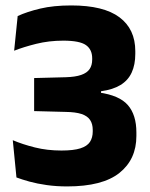

<svg xmlns="http://www.w3.org/2000/svg" viewBox="-20 -672 552 706"><path d="M227 13.5Q187 13.5 151.8 8.5Q116.5 3.5 88.5 -4.2Q60.5 -12 40.5 -19.5L27 -156.5Q63.5 -141 108.5 -129.8Q153.5 -118.5 206 -118.5Q250.5 -118.5 275.5 -126.5Q300.5 -134.5 310.8 -150.2Q321 -166 321 -188.5V-194Q321 -216.5 311.2 -231Q301.5 -245.5 279.8 -252.8Q258 -260 221 -260.5L105.5 -263.5V-385L221 -388Q257 -389 278.5 -396.5Q300 -404 309.5 -418Q319 -432 319 -453V-457.5Q319 -490 296 -506.2Q273 -522.5 212.5 -522.5Q160 -522.5 113 -510.8Q66 -499 32 -485.5L45 -613Q79.5 -629 128.2 -640.5Q177 -652 242 -652Q361 -652 419.2 -608.5Q477.5 -565 477.5 -484V-474Q477.5 -434 464.2 -405.2Q451 -376.5 423.2 -359.5Q395.5 -342.5 351.5 -336.5V-315L343 -332Q419 -321.5 450.2 -285.5Q481.5 -249.5 481.5 -185V-172Q481.5 -86 419.2 -36.2Q357 13.5 227 13.5Z"/></svg>

Font: Anek Devanagari
Style: Bold
Weight: 700
Designer: Kailash Malviya (Devanagari) & Yesha Goshar (Latin)
Foundry: Ek Type
Version: Version 1.003